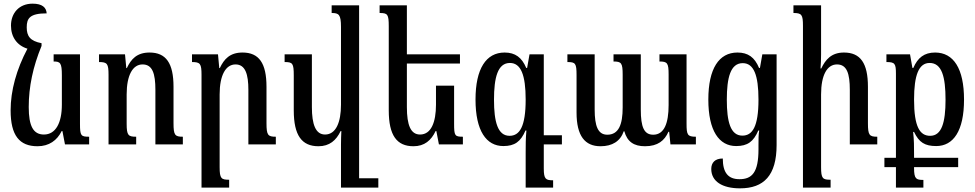

<svg xmlns="http://www.w3.org/2000/svg" viewBox="-20 -789 5327 1049"><path d="M185 10C248 10 292 -22 317 -73H321L335 0H467V-42C422 -42 417 -47 417 -113V-492H273V-453C309 -453 318 -446 318 -378V-217C318 -119 285 -54 220 -54C162 -54 137 -100 137 -204C137 -315 160 -424 207 -538V-553C144 -565 126 -592 126 -640C126 -689 143 -716 235 -716C233 -748 211 -769 158 -769C84 -769 40 -717 40 -649C40 -586 74 -540 130 -523C70 -410 38 -294 38 -186C38 -49 86 10 185 10Z M979 -42C936 -42 928 -50 928 -116V-315C928 -444 887 -502 797 -502C728 -502 696 -466 673 -417H670L663 -492H521V-450C566 -450 573 -441 573 -380V0H724V-42C681 -42 672 -49 672 -113V-273C672 -378 705 -437 759 -437C813 -437 829 -387 829 -298V0H979Z M1487 -42C1444 -42 1436 -50 1436 -116V-315C1436 -444 1395 -502 1305 -502C1236 -502 1204 -466 1181 -417H1178L1171 -492H1029V-450C1074 -450 1081 -441 1081 -380V236H1232V193C1189 193 1180 187 1180 124V-273C1180 -378 1213 -437 1267 -437C1321 -437 1337 -382 1337 -298V0H1487Z M1720 10C1780 10 1817 -22 1841 -73H1845C1844 -49 1843 -24 1843 0V236H2047V185H1942V-760H1792V-718C1831 -718 1843 -710 1843 -642V-217C1843 -122 1816 -54 1756 -54C1704 -54 1684 -110 1684 -204V-492H1535V-450C1579 -450 1585 -443 1585 -377V-186C1585 -49 1629 10 1720 10Z M2461 -321H2362V-217C2362 -122 2336 -54 2275 -54C2224 -54 2203 -105 2203 -204V-442H2493V-492H2203V-760H2054V-718C2098 -718 2104 -711 2104 -645V-186C2104 -49 2148 10 2239 10C2299 10 2336 -22 2360 -73H2364L2378 0H2509V-42C2465 -42 2461 -47 2461 -113Z M2873 -492 2860 -418H2855C2831 -475 2795 -502 2737 -502C2636 -502 2578 -414 2578 -245C2578 -74 2637 9 2730 9C2792 9 2825 -15 2851 -76H2856C2852 -30 2852 3 2852 45V236H3002V196C2962 196 2951 190 2951 132V0H3050V-50H2951V-492ZM2764 -47C2699 -47 2679 -124 2679 -244C2679 -365 2699 -445 2766 -445C2826 -445 2852 -379 2852 -245C2852 -95 2818 -47 2764 -47Z M3583 -492V-453C3626 -453 3633 -445 3633 -382V-215C3633 -116 3609 -53 3549 -53C3499 -53 3481 -94 3481 -191V-492H3332V-453C3375 -453 3382 -445 3382 -380V-202C3382 -108 3360 -53 3298 -53C3247 -53 3229 -100 3229 -191V-492H3080V-450C3124 -450 3130 -443 3130 -379V-174C3130 -46 3176 10 3261 10C3325 10 3369 -17 3388 -72H3391C3407 -14 3444 10 3504 10C3574 10 3611 -21 3632 -69H3636L3643 0H3782V-42C3736 -42 3731 -52 3731 -114V-492Z M4023 240C4153 240 4223 170 4223 3V-492H4145L4132 -418H4127C4103 -476 4067 -502 4009 -502C3908 -502 3850 -414 3850 -245C3850 -74 3909 9 4002 9C4064 9 4097 -15 4123 -76H4128C4124 -51 4124 -33 4124 5V27C4124 153 4089 190 4020 190C3958 190 3929 154 3929 77C3886 77 3866 100 3866 134C3866 202 3926 240 4023 240ZM4036 -48C3971 -48 3951 -124 3951 -244C3951 -365 3971 -444 4038 -444C4098 -444 4124 -379 4124 -245C4124 -95 4090 -48 4036 -48Z M4773 -42C4730 -42 4722 -50 4722 -116V-315C4722 -444 4681 -502 4591 -502C4522 -502 4490 -463 4467 -415H4463C4465 -440 4466 -466 4466 -492V-760H4315V-718C4360 -718 4367 -709 4367 -648V236H4518V193C4475 193 4466 187 4466 124V-273C4466 -379 4499 -437 4553 -437C4607 -437 4623 -387 4623 -298V0H4773Z M4812 124H4875V236H5025V194C4986 194 4974 189 4974 130V124H5215V73H4974V53C4974 11 4974 -22 4969 -68H4974C5001 -11 5033 9 5095 9C5189 9 5247 -74 5247 -245C5247 -414 5190 -502 5089 -502C5030 -502 4994 -474 4970 -418H4965L4952 -492H4823V-450C4869 -450 4875 -442 4875 -386V73H4812ZM5062 -47C5006 -47 4974 -95 4974 -245C4974 -379 5000 -445 5059 -445C5126 -445 5146 -369 5146 -244C5146 -120 5125 -47 5062 -47Z"/></svg>

Font: Noto Serif Armenian ExtraCondensed SemiBold
Style: Regular
Weight: 600
Width: 2
Designer: Monotype Design Team
Foundry: Monotype Imaging Inc.
Version: Version 2.008